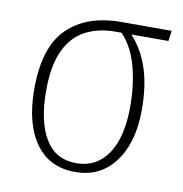

<svg xmlns="http://www.w3.org/2000/svg" viewBox="-67 -599 643 673"><g transform="rotate(10 255.0 -263.0)"><path d="M243 10Q151 10 101.5 -59.5Q52 -129 52 -252Q52 -402 121 -469Q190 -536 313 -536H491L486 -499H354Q395 -454 415.5 -392.5Q436 -331 436 -245Q436 -169 413.5 -112Q391 -55 348 -22.5Q305 10 243 10ZM242 -21Q313 -21 353.5 -80Q394 -139 394 -250Q394 -326 376.5 -391.5Q359 -457 319 -499H297Q236 -499 190 -474.5Q144 -450 119 -396Q94 -342 94 -253Q94 -144 131 -82.5Q168 -21 242 -21Z"/></g></svg>

Font: Noto Serif SemiCondensed ExtraLight
Style: Regular
Weight: 200
Width: 4
Designer: Monotype Design Team
Foundry: Monotype Imaging Inc.
Version: Version 2.014